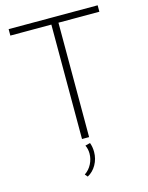

<svg xmlns="http://www.w3.org/2000/svg" viewBox="-138 -817 869 1124"><g transform="rotate(-15 296.5 -255.0)"><path d="M318.4 0H275.4V-693.4H26.9V-732.4H566.4V-693.4H318.4ZM251 221.2 237.3 205.1Q265.1 186.5 280.5 156.2Q295.9 126 295.9 93.3Q295.9 65.9 284.7 42.5L314.5 34.7Q324.2 61 324.2 90.8Q324.2 132.8 304.2 168.2Q284.2 203.6 251 221.2Z"/></g></svg>

Font: Kumbh Sans ExtraLight
Style: Regular
Weight: 250
Version: Version 1.005